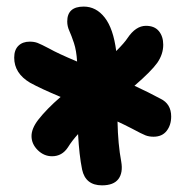

<svg xmlns="http://www.w3.org/2000/svg" viewBox="-20 -786 560 580"><path d="M137.2 -314Q112.8 -314 94 -332.5Q75.2 -351.1 75.2 -375Q75.2 -397.5 95.2 -423.8Q121.1 -457 163.1 -493.2Q103.5 -518.1 70.8 -536.1Q22.9 -564.5 22.9 -611.8Q22.9 -635.3 35.6 -647.7Q48.3 -660.2 69.8 -660.2Q83.5 -660.2 93.8 -656.2Q104 -652.3 128.9 -639.2Q153.8 -625 212.9 -600.1Q210.9 -633.3 203.4 -656Q195.8 -678.7 189.5 -692.6Q183.1 -706.5 183.1 -721.2Q183.1 -766.1 232.9 -766.1Q270.5 -766.1 296.4 -732.9Q322.3 -699.7 331.1 -631.8Q356.4 -657.2 365.2 -670.9Q390.1 -708 420.9 -708Q446.8 -708 460 -691.9Q473.1 -675.8 473.1 -650.9Q473.1 -622.1 455.1 -596.2Q437 -570.8 386.2 -526.9Q428.7 -507.3 464.8 -487.8Q497.1 -472.2 497.1 -434.1Q497.1 -408.2 483.4 -390.6Q469.7 -373 443.8 -373Q430.2 -373 419.4 -377.2Q408.7 -381.3 377.9 -397.9Q354 -410.2 335 -418.9Q336.4 -350.1 346.2 -297.9Q352.1 -264.2 337.6 -245.1Q323.2 -226.1 288.1 -226.1Q238.3 -226.1 228 -273.9Q219.2 -317.4 215.8 -380.9Q197.8 -361.3 185.1 -340.8Q167.5 -314 137.2 -314Z"/></svg>

Font: Shantell Sans Irregular
Style: Regular
Weight: 800
Designer: Stephen Nixon, Anya Danilova, Shantell Martin
Foundry: Arrow Type
Version: Version 1.006;[9816181b4]